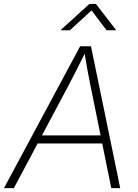

<svg xmlns="http://www.w3.org/2000/svg" viewBox="-40 -965 707 985"><path d="M-19.5 0 371.1 -727.5H426.8L576.7 0H530.8L425.3 -520Q417.5 -558.1 408.9 -604.5Q400.4 -650.9 391.1 -708H403.8Q376 -652.3 352.5 -606Q329.1 -559.6 308.1 -520L31.2 0ZM134.8 -229 141.6 -270.5H505.4L498.5 -229ZM318.4 -809.6H272L272.5 -812L418.5 -944.8H452.1L554.7 -812L553.7 -809.6H506.8L429.7 -911.6Z"/></svg>

Font: Inter 18pt ExtraLight
Style: Italic
Weight: 250
Italic angle: -9.3988°
Designer: Rasmus Andersson
Foundry: rsms
Version: Version 4.001;git-66647c0bb